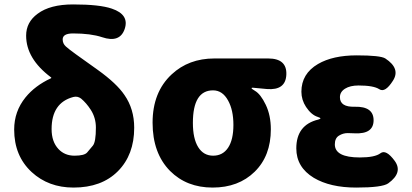

<svg xmlns="http://www.w3.org/2000/svg" viewBox="-20 -833 1861 867"><path d="M312 14Q199 14 123 -56Q44 -129 44 -248Q44 -330 95 -393Q138 -446 209 -479Q214 -481 210 -484Q98 -568 98 -672Q98 -733 150 -771Q206 -813 310 -813Q430 -813 485 -794Q565 -767 543 -702Q521 -638 441 -665Q390 -682 310 -682Q263 -682 263 -655Q263 -636 277.5 -623Q292 -610 324 -587L422 -517Q507 -456 542 -404Q586 -341 586 -256Q586 -134 512.5 -60Q439 14 312 14ZM413 -257Q413 -301 390 -337Q370 -368 346 -388Q330 -400 311 -395Q213 -369 213 -250Q213 -193 244 -160Q272 -130 316.5 -130Q361 -130 373.5 -144.5Q386 -159 399.5 -175.5Q413 -192 413 -257Z M748 -61Q669 -141 669 -279Q669 -417 755 -497Q832 -569 948 -569H1191Q1276 -569 1273 -496Q1270 -424 1185 -431L1121 -437Q1116 -437 1116 -434.5Q1116 -432 1131 -423Q1157 -408 1180 -360Q1203 -312 1203 -249Q1203 -129 1130 -57.5Q1057 14 940 14Q823 14 748 -61ZM1010 -379Q985 -425 942 -425Q851 -425 851 -278Q851 -207 875 -168.5Q899 -130 942.5 -130Q986 -130 1010 -166Q1034 -202 1034 -269Q1034 -336 1010 -379Z M1397 -30Q1318 -78 1318 -163Q1318 -269 1417 -293Q1427 -296 1427 -298.5Q1427 -301 1415 -305Q1386 -314 1362 -350Q1341 -382 1341 -419Q1341 -500 1416 -544Q1483 -583 1590.5 -583Q1698 -583 1720 -569Q1790 -523 1754 -468Q1719 -413 1693 -430Q1667 -447 1599 -447Q1561 -447 1538 -432.5Q1515 -418 1515 -394Q1515 -349 1582 -351Q1667 -353 1667 -290Q1667 -227 1582 -231Q1571 -232 1550 -232Q1529 -232 1510.5 -220.5Q1492 -209 1492 -181Q1492 -122 1605 -122Q1673 -122 1698 -141Q1723 -160 1762 -107Q1801 -54 1733 -5Q1706 14 1588.5 14Q1471 14 1397 -30Z"/></svg>

Font: Resource Han Rounded KR Heavy
Style: Regular
Weight: 900
Designer: Cyano Hao (round all glyphs); Ryoko NISHIZUKA 西塚涼子 (kana, bopomofo & ideographs); Paul D. Hunt (Latin, Greek & Cyrillic)
Foundry: Cyano Hao
Version: 0.990